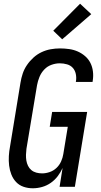

<svg xmlns="http://www.w3.org/2000/svg" viewBox="-20 -1003 540 1031"><path d="M156 8Q130 8 106.5 0Q83 -8 66.5 -25.5Q50 -43 41 -66Q32 -89 29 -114Q26 -139 27.5 -165Q29 -191 34 -217L90 -559Q94 -584 102 -608Q110 -632 125 -654Q140 -676 160 -694Q180 -712 203.5 -723Q227 -734 252 -738.5Q277 -743 302 -743Q327 -743 351.5 -739.5Q376 -736 397.5 -726.5Q419 -717 437 -701.5Q455 -686 465.5 -665Q476 -644 479 -619.5Q482 -595 478 -570L477 -563H387L388 -567Q391 -587 387 -606Q383 -625 371 -638.5Q359 -652 340 -657.5Q321 -663 301 -663Q279 -663 256.5 -655Q234 -647 217.5 -629.5Q201 -612 192 -590Q183 -568 179 -546L122 -204Q120 -188 119.5 -172Q119 -156 121.5 -141Q124 -126 130.5 -112.5Q137 -99 148.5 -89.5Q160 -80 175 -76Q190 -72 206 -72Q226 -72 246.5 -79Q267 -86 283 -101Q299 -116 308 -136Q317 -156 320 -176L344 -322H247L260 -402H448L382 0H300L316 -101Q306 -78 290 -57Q274 -36 252.5 -21Q231 -6 206 1Q181 8 156 8ZM314 -792 266 -838 410 -983 470 -927Z"/></svg>

Font: Iosevka Curly Medium
Style: Italic
Weight: 500
Italic angle: -9°
Monospace: yes
Designer: Belleve Invis
Foundry: Belleve Invis
Version: Version 22.1.2; ttfautohint (v1.8.4)